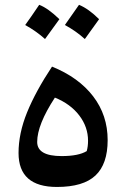

<svg xmlns="http://www.w3.org/2000/svg" viewBox="-20 -761 517 789"><path d="M213.9 7.3Q56.2 7.3 56.2 -132.3Q56.2 -212.9 91.3 -299.3Q126.5 -385.7 193.8 -487.3Q303.2 -442.9 362.8 -365.2Q422.4 -287.6 422.4 -185.1Q422.4 -86.9 372.3 -39.8Q322.3 7.3 213.9 7.3ZM205.6 -359.9Q132.8 -248.5 132.8 -177.7Q132.8 -119.6 233.4 -119.6Q302.7 -119.6 336.4 -140.1Q341.8 -159.2 341.8 -182.6Q341.8 -239.3 305.7 -286.6Q269.5 -334 205.6 -359.9ZM83.5 -658.2Q106 -689 141.1 -741.2Q177.2 -727.5 224.1 -682.1Q185.1 -627.9 165 -600.6Q129.4 -632.8 83.5 -658.2ZM246.6 -658.2 304.7 -741.2Q344.7 -724.6 387.2 -682.1Q365.2 -650.9 328.6 -600.6Q292 -633.8 246.6 -658.2Z"/></svg>

Font: Pinar DS1 SemiBold
Style: Regular
Weight: 600
Designer: Amin Abedi
Version: Version 3.000